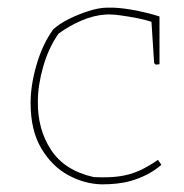

<svg xmlns="http://www.w3.org/2000/svg" viewBox="-20 -476 482 502"><path d="M246 6Q201 5 158.5 -18Q116 -41 88 -88Q60 -135 60 -207Q60 -253 75.5 -306.5Q91 -360 119 -399Q134 -413 158.5 -425.5Q183 -438 211 -447Q239 -456 261 -456Q288 -457 325 -450.5Q362 -444 397 -433V-308L387 -307L383 -311L376 -419Q362 -424 339 -428.5Q316 -433 293.5 -436Q271 -439 256 -438Q225 -436 192.5 -422Q160 -408 133 -388Q107 -351 93 -302Q79 -253 79 -211Q78 -138 113.5 -84Q149 -30 225 -13Q264 -11 292 -15Q320 -19 343.5 -29.5Q367 -40 393 -58L402 -45Q383 -29 363 -19Q343 -9 322 -3Q304 2 285 4Q266 6 246 6Z"/></svg>

Font: Labrada Thin
Style: Regular
Weight: 100
Designer: Mercedes Jáuregui
Foundry: Omnibus-Type Team
Version: Version 1.000; ttfautohint (v1.8.4.7-5d5b)